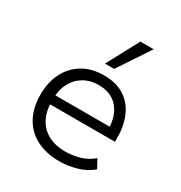

<svg xmlns="http://www.w3.org/2000/svg" viewBox="-178 -879 953 1013"><g transform="rotate(30 299.0 -372.5)"><path d="M328 8Q249 8 190 -22Q131 -52 99 -109.5Q67 -167 67 -248Q67 -322 95.5 -379.5Q124 -437 178.5 -470Q233 -503 308 -503Q383 -503 432.5 -471Q482 -439 507 -382.5Q532 -326 532 -250V-228H116V-283H491L469 -261Q469 -348 427 -396.5Q385 -445 308 -445Q258 -445 219 -422Q180 -399 158 -357.5Q136 -316 136 -257V-248Q136 -185 159.5 -141.5Q183 -98 226.5 -75Q270 -52 328 -52Q369 -52 413 -63.5Q457 -75 495 -107L523 -55Q485 -22 432 -7Q379 8 328 8ZM280 -559 384 -753H465L336 -559Z"/></g></svg>

Font: Nunito Sans 7pt Light
Style: Regular
Weight: 300
Designer: Vernon Adams
Foundry: Vernon Adams
Version: Version 3.101;gftools[0.9.27]